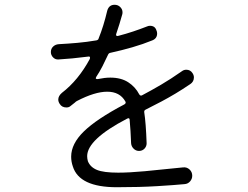

<svg xmlns="http://www.w3.org/2000/svg" viewBox="-20 -779 1040 804"><path d="M469 5Q312 5 285 -82Q278 -102 278 -123Q278 -177 331.5 -229Q385 -281 501 -342Q509 -347 505 -354Q482 -395 429 -395Q377 -395 302 -356Q298 -354 293 -349L274 -334Q268 -329 258 -329Q239 -329 230 -344Q224 -353 224 -362Q224 -377 239 -390Q308 -443 356 -532Q357 -534 357 -537Q357 -544 349 -542Q279 -533 225 -530Q212 -529 202.5 -538.5Q193 -548 193 -561Q193 -575 202.5 -584Q212 -593 226 -594Q264 -596 303.5 -599.5Q343 -603 384 -610Q392 -612 393 -618Q414 -670 429 -734Q436 -759 460 -759Q474 -759 483.5 -749.5Q493 -740 493 -728Q493 -722 492 -719Q486 -698 480 -678Q474 -658 467 -638Q467 -637 466.5 -636Q466 -635 466 -634Q466 -626 476 -629Q507 -637 537 -647Q567 -657 595 -668Q601 -671 608 -671Q629 -671 635 -652Q638 -646 638 -639Q638 -618 618 -610Q579 -594 534 -581Q489 -568 443 -558Q436 -557 433 -551Q421 -525 409 -501.5Q397 -478 383 -457Q381 -453 381 -452Q381 -447 390 -448Q419 -454 442 -454Q487 -454 517 -434.5Q547 -415 563 -384Q568 -376 575 -380Q613 -400 654 -424Q695 -448 742 -481Q750 -487 760 -487Q777 -487 786 -473Q792 -464 792 -455Q792 -437 777 -427Q743 -404 714.5 -387Q686 -370 657 -354.5Q628 -339 590 -320Q583 -317 584 -309Q591 -264 594 -179Q594 -166 585 -156.5Q576 -147 562 -147Q549 -147 539.5 -156.5Q530 -166 529 -179Q527 -233 523 -276Q523 -288 512 -282Q345 -195 345 -125Q345 -115 348 -104Q358 -79 386 -67.5Q414 -56 475 -56Q520 -56 586 -62Q652 -68 746 -78Q762 -80 773.5 -69.5Q785 -59 785 -43Q785 -30 776 -19.5Q767 -9 753 -8Q712 -4 638 0.5Q564 5 469 5Z"/></svg>

Font: Kiwi Maru Light
Style: Regular
Weight: 300
Designer: Hiroki-Chan
Version: Version 1.100